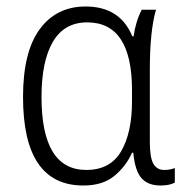

<svg xmlns="http://www.w3.org/2000/svg" viewBox="-20 -562 567 592"><path d="M237 10Q297 10 333 -20Q369 -50 387 -91H391Q396 -36 416 -13Q436 10 475 10Q503 10 519 1V-44Q506 -38 486 -38Q464 -38 453 -57Q442 -76 442 -123V-348Q442 -467 461 -532H417Q398 -495 392 -450H388Q350 -542 244 -542Q154 -542 102.5 -472Q51 -402 51 -263Q51 10 237 10ZM246 -38Q108 -38 108 -263Q108 -373 143 -433Q178 -493 249 -493Q387 -493 387 -284V-249Q387 -153 353.5 -95.5Q320 -38 246 -38Z"/></svg>

Font: Noto Sans UI SemiCondensed Light
Style: Regular
Weight: 300
Width: 4
Designer: Monotype Design Team
Foundry: Monotype Imaging Inc.
Version: Version 1.901